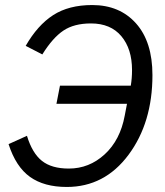

<svg xmlns="http://www.w3.org/2000/svg" viewBox="-20 -730 654 762"><path d="M204 -318 218 -390H499Q504 -419 504 -452Q504 -536 461.5 -586.5Q419 -637 341 -637Q274 -637 231.5 -608.5Q189 -580 148 -514L82 -548Q129 -630 191 -670Q253 -710 346 -710Q455 -710 520 -637Q585 -564 585 -432Q585 -243 490 -115.5Q395 12 245 12Q155 12 99 -28Q43 -68 14 -158L87 -191Q108 -122 146.5 -91.5Q185 -61 253 -61Q334 -61 395.5 -117.5Q457 -174 475 -271L484 -318Z"/></svg>

Font: Aneliza
Style: Italic
Weight: 400
Italic angle: -11.31°
Designer: Mike Abbink, Paul van der Laan, Pieter van Rosmalen
Foundry: Bold Monday
Version: Version 3.0